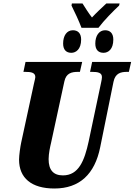

<svg xmlns="http://www.w3.org/2000/svg" viewBox="-20 -1068 770 1098"><path d="M446 -909H543C576 -953 627 -1004 661 -1036L664 -1048H588C560 -1022 532 -996 506 -968C490 -988 464 -1028 452 -1048H391L389 -1036C406 -1003 433 -944 446 -909ZM388 -766C414 -766 444 -786 444 -842C444 -878 425 -895 397 -895C362 -895 341 -864 341 -819C341 -783 359 -766 388 -766ZM572 -766C599 -766 628 -786 628 -842C628 -878 609 -895 581 -895C547 -895 525 -864 525 -819C525 -783 543 -766 572 -766ZM291 10C435 10 522 -72 553 -226L629 -600C639 -650 672 -657 706 -657H717L730 -714H507L495 -657H505C539 -657 563 -653 563 -627C563 -621 561 -607 558 -595L487 -259C463 -149 430 -65 340 -65C285 -65 258 -96 258 -158C258 -190 267 -230 272 -251L348 -602C358 -650 390 -657 426 -657H437L450 -714H126L114 -657H124C158 -657 182 -653 182 -627C182 -621 179 -612 174 -589L101 -252C96 -228 89 -180 89 -155C89 -50 160 10 291 10Z"/></svg>

Font: Noto Serif ExtraCondensed Black
Style: Italic
Weight: 900
Width: 2
Italic angle: -12°
Designer: Monotype Design Team
Foundry: Monotype Imaging Inc.
Version: Version 2.014